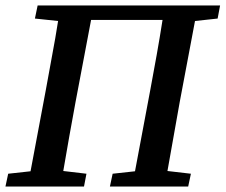

<svg xmlns="http://www.w3.org/2000/svg" viewBox="-32 -684 827 704"><path d="M-12 0 -2 -47 80 -56 136 -354Q147 -417 159 -480Q171 -543 181 -607L96 -616L106 -664H775L766 -616L683 -607L627 -310Q616 -247 604.5 -183.5Q593 -120 582 -57L668 -47L658 0H371L381 -47L463 -56L519 -354Q531 -418 542.5 -482.5Q554 -547 564 -611H302L245 -310Q233 -247 222 -183.5Q211 -120 200 -57L285 -47L276 0Z"/></svg>

Font: Source Serif 4 Semibold
Style: Italic
Weight: 600
Italic angle: -12°
Designer: Frank Grießhammer
Foundry: Adobe
Version: Version 4.005;hotconv 1.1.0;makeotfexe 2.6.0